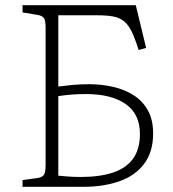

<svg xmlns="http://www.w3.org/2000/svg" viewBox="-20 -721 666 741"><path d="M67 0V-26L125 -34Q144 -37 150 -47Q156 -57 156 -85V-616Q156 -643 149 -652Q142 -661 122 -664L67 -673V-701H504L544 -536L515 -528Q501 -573 488 -599.5Q475 -626 458 -639.5Q441 -653 416.5 -657.5Q392 -662 355 -662H205V-387Q228 -390 257.5 -393Q287 -396 324 -396Q371 -396 415.5 -386Q460 -376 495 -354Q530 -332 550.5 -295.5Q571 -259 571 -206Q571 -135 536.5 -89Q502 -43 441 -21.5Q380 0 302 0ZM292 -38Q365 -38 416 -55Q467 -72 493.5 -108.5Q520 -145 520 -204Q520 -281 465 -319.5Q410 -358 312 -358Q281 -358 256 -356Q231 -354 205 -350V-43Q215 -42 239.5 -40Q264 -38 292 -38Z"/></svg>

Font: Literata ExtraLight
Style: Regular
Weight: 250
Designer: Latin by Veronika Burian and Jose Scaglione. Greek by Irene Vlachou. Cyrillic by Vera Evstafieva.
Foundry: TypeTogether
Version: Version 3.103;gftools[0.9.29]